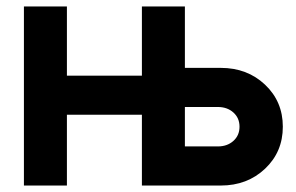

<svg xmlns="http://www.w3.org/2000/svg" viewBox="-20 -574 917 594"><path d="M54 0V-554H187V-340H419V-554H552V-364H663Q745 -364 800 -312Q855 -260 855 -182Q855 -104 800 -52Q745 0 663 0H419V-219H187V0ZM552 -121H654Q683 -121 702 -138Q721 -155 721 -182Q721 -209 702 -226Q683 -243 654 -243H552Z"/></svg>

Font: Involve
Style: Bold
Weight: 700
Designer: Stefan Peev
Foundry: Context Ltd.
Version: Version 1.001